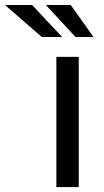

<svg xmlns="http://www.w3.org/2000/svg" viewBox="-153 -759 420 779"><path d="M0 0ZM166.5 0H75.7V-528.3H166.5ZM99.1 -608.9H16.6L-132.8 -738.8H-22.9ZM226.6 -608.9H153.3L33.2 -738.8H133.8Z"/></svg>

Font: Roboto
Style: Regular
Weight: 400
Designer: Google
Version: Version 2.134; 2016; ttfautohint (v1.6)